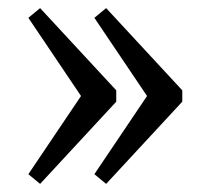

<svg xmlns="http://www.w3.org/2000/svg" viewBox="-20 -464 500 474"><path d="M242 -10 213 -34 343 -227 213 -420 242 -444 430 -241V-213ZM79 -10 50 -34 180 -227 50 -420 79 -444 267 -241V-213Z"/></svg>

Font: Mate
Style: Regular
Weight: 400
Designer: Eduardo Rodriguez Tunni
Foundry: Eduardo Rodriguez Tunni
Version: Version 1.003; ttfautohint (v1.8.4.7-5d5b);gftools[0.9.24]